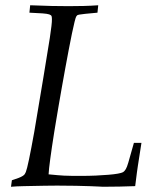

<svg xmlns="http://www.w3.org/2000/svg" viewBox="-20 -713 596 733"><path d="M22 0 25.4 -24.9Q42 -30.3 51.5 -33.9Q61 -37.6 66.7 -41.3Q72.3 -44.9 74.5 -48.3Q76.7 -51.8 78.6 -56.2Q86.9 -76.2 110.8 -209.5L145.5 -416.5Q161.6 -512.7 170.2 -568.1Q178.7 -623.5 178.2 -639.2Q178.2 -646.5 177 -650.9Q175.8 -655.3 168 -658Q160.2 -660.6 142.6 -661.9Q125 -663.1 92.3 -664.6L95.2 -692.9Q141.1 -690.9 177.5 -690.2Q213.9 -689.5 241.7 -689.5Q271 -689.5 299.1 -690.2Q327.1 -690.9 355 -692.9L352.1 -664.6Q321.3 -661.6 305.4 -660.2Q289.6 -658.7 282.5 -657.2Q275.4 -655.8 274.2 -654.1Q272.9 -652.3 271 -649.9Q269 -647 264.6 -629.4Q260.3 -611.8 254.6 -584.7Q249 -557.6 242.4 -522.9Q235.8 -488.3 229 -451.2Q222.2 -414.1 215.6 -376.7Q209 -339.4 203.4 -306.6Q197.8 -273.9 193.6 -248.3Q189.5 -222.7 187 -208.5Q177.2 -146.5 171.9 -106.7Q166.5 -66.9 165.5 -47.4Q186 -45.4 200.4 -44.2Q214.8 -43 224.1 -42.5Q236.3 -42 252.7 -41.7Q269 -41.5 290 -41.5Q318.8 -41.5 345.5 -42.7Q372.1 -43.9 393.3 -45.7Q414.6 -47.4 429.4 -50Q444.3 -52.7 449.7 -55.7Q455.1 -59.1 460 -66.9Q464.8 -74.7 469.7 -91.8L491.2 -167.5H520L506.3 -79.6Q505.4 -73.7 502.7 -54.4Q500 -35.2 496.1 -2.4Q467.8 -1.5 437 -0.7Q406.2 0 372.6 0Q372.1 0 359.9 -0.7Q347.7 -1.5 325 -2.2Q302.2 -2.9 270 -3.7Q237.8 -4.4 197.8 -4.4Q180.7 -4.4 149.4 -3.9Q118.2 -3.4 72.3 -2.4Q56.6 -2 44.2 -1.5Q31.7 -1 22 0Z"/></svg>

Font: XB Kayhan
Style: Italic
Weight: 400
Italic angle: -12°
Designer: Behnam
Foundry: Irmug
Version: Version 7.300 2009